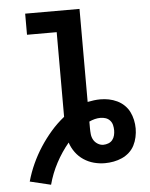

<svg xmlns="http://www.w3.org/2000/svg" viewBox="-56 -781 713 915"><g transform="rotate(-5 300.0 -323.5)"><path d="M151 88 51 64Q63 21 81.5 -19.5Q100 -60 124 -97Q148 -134 177 -167.5Q206 -201 241 -229V-634H99V-735H359V-290Q374 -293 389.5 -295Q405 -297 420 -297Q441 -297 461 -293Q481 -289 500 -280Q519 -271 534 -256.5Q549 -242 558 -224Q567 -206 571.5 -185.5Q576 -165 576 -144Q576 -124 571.5 -103Q567 -82 557.5 -63.5Q548 -45 532.5 -31Q517 -17 498 -8.5Q479 0 458 4Q437 8 416 8Q389 8 363 1Q337 -6 314.5 -21Q292 -36 276 -58Q260 -80 252 -105Q217 -63 191 -14Q165 35 151 88ZM416 -80Q428 -80 440 -84.5Q452 -89 459.5 -98.5Q467 -108 470 -120Q473 -132 473 -144Q473 -157 470 -169.5Q467 -182 458.5 -191.5Q450 -201 438 -205Q426 -209 413 -209Q399 -209 385.5 -205.5Q372 -202 359 -196Q359 -188 359 -180Q359 -172 359 -165Q359 -150 360.5 -135.5Q362 -121 369 -108.5Q376 -96 389 -88Q402 -80 416 -80Z"/></g></svg>

Font: Iosevka SS04 Extended
Style: Bold
Weight: 700
Width: 7
Monospace: yes
Designer: Belleve Invis
Foundry: Belleve Invis
Version: Version 19.0.0; ttfautohint (v1.8.4)